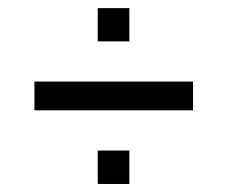

<svg xmlns="http://www.w3.org/2000/svg" viewBox="-20 -493 560 473"><path d="M64.8 -221.2V-292.1H455.6V-221.2ZM220.8 -39.8V-122.2H298.6V-39.8ZM220.8 -391V-473H298.6V-391Z"/></svg>

Font: Archivo SemiBold Condensed
Style: Regular
Weight: 600
Width: 3
Version: Version 2.001